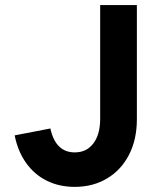

<svg xmlns="http://www.w3.org/2000/svg" viewBox="-20 -727 625 761"><path d="M38.1 -190.4 179.7 -217.8Q200.2 -123 276.4 -123Q322.8 -123 349.6 -158Q376.5 -192.9 377 -253.9V-707H522.5V-253.9Q522.5 -174.3 491.5 -113.8Q460.4 -53.2 404.5 -19.8Q348.6 13.7 276.4 13.7Q214.8 13.7 165.5 -10.7Q116.2 -35.2 83.5 -81.1Q50.8 -127 38.1 -190.4Z"/></svg>

Font: Wanted Sans
Style: Bold
Weight: 700
Designer: Original Design by Kil Hyung-jin and Kang Hanbin, Wanted Lab, Inc; Hangeul from Source Han Sans by Jang Soo-young and Ka
Foundry: Wanted Lab, Inc.
Version: Version 1.000